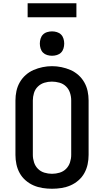

<svg xmlns="http://www.w3.org/2000/svg" viewBox="-20 -1153 640 1181"><path d="M300 8Q271 8 242 3.5Q213 -1 186.5 -12.5Q160 -24 137.5 -43.5Q115 -63 101 -88.5Q87 -114 81 -142.5Q75 -171 75 -200V-535Q75 -564 81 -592.5Q87 -621 101.5 -646.5Q116 -672 138 -691.5Q160 -711 186.5 -722.5Q213 -734 242 -740Q271 -746 300 -746Q329 -746 358 -740Q387 -734 413.5 -722.5Q440 -711 462 -691.5Q484 -672 498.5 -646.5Q513 -621 519 -592.5Q525 -564 525 -535V-200Q525 -171 519 -142.5Q513 -114 499 -88.5Q485 -63 462.5 -43.5Q440 -24 413.5 -12.5Q387 -1 358 3.5Q329 8 300 8ZM300 -84Q324 -84 347 -91Q370 -98 386.5 -114.5Q403 -131 410.5 -154Q418 -177 418 -200V-535Q418 -559 410.5 -582Q403 -605 386 -621.5Q369 -638 345.5 -644.5Q322 -651 299 -651Q275 -651 252.5 -644Q230 -637 213 -620.5Q196 -604 189 -581Q182 -558 182 -535V-200Q182 -177 189.5 -154Q197 -131 213.5 -114.5Q230 -98 253 -91Q276 -84 300 -84ZM300 -810Q285 -810 270 -814.5Q255 -819 244.5 -829.5Q234 -840 229.5 -855Q225 -870 225 -885Q225 -900 229.5 -915Q234 -930 244.5 -940.5Q255 -951 270 -955.5Q285 -960 300 -960Q315 -960 330 -955.5Q345 -951 355.5 -940.5Q366 -930 370.5 -915Q375 -900 375 -885Q375 -870 370.5 -855Q366 -840 355.5 -829.5Q345 -819 330 -814.5Q315 -810 300 -810ZM150 -1047V-1133H450V-1047Z"/></svg>

Font: Iosevka Custom SmBdEx
Style: Regular
Weight: 600
Width: 7
Monospace: yes
Designer: Belleve Invis
Foundry: Belleve Invis
Version: Version 11.2.4; ttfautohint (v1.8.4)